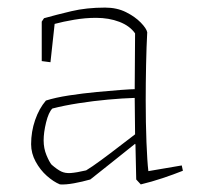

<svg xmlns="http://www.w3.org/2000/svg" viewBox="-20 -479 519 506"><path d="M218 -6Q197 0 175 4Q153 8 138 7Q121 0 103.5 -15.5Q86 -31 74 -53Q62 -75 62 -99Q62 -132 72.5 -162.5Q83 -193 101 -214Q126 -222 162 -227.5Q198 -233 234.5 -236.5Q271 -240 298.5 -242Q326 -244 335 -244L336 -391Q322 -411 294.5 -421.5Q267 -432 233 -432Q205 -432 175.5 -427Q146 -422 124 -416L113 -315L90 -318V-422L96 -431Q128 -440 168 -449.5Q208 -459 257 -459Q288 -459 312 -447Q336 -435 351 -419.5Q366 -404 368 -394Q366 -357 365 -308Q364 -259 364 -215Q364 -155 366 -104Q368 -53 371 -28L459 -43L462 -29Q437 -19 408.5 -9.5Q380 0 351 7L339 -6L337 -98L336 -100Q305 -75 271.5 -48.5Q238 -22 218 -6ZM116 -45Q131 -32 141.5 -27Q152 -22 166.5 -23Q181 -24 207 -30Q222 -39 246.5 -57Q271 -75 295.5 -94Q320 -113 336 -125L335 -221Q303 -220 264.5 -216.5Q226 -213 187.5 -207Q149 -201 118 -193Q108 -183 101.5 -156.5Q95 -130 95 -109Q95 -88 102.5 -70Q110 -52 116 -45Z"/></svg>

Font: Labrada ExtraLight
Style: Regular
Weight: 200
Designer: Mercedes Jáuregui
Foundry: Omnibus-Type Team
Version: Version 1.000; ttfautohint (v1.8.4.7-5d5b)